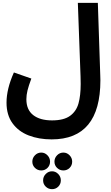

<svg xmlns="http://www.w3.org/2000/svg" viewBox="-20 -752 781 1354"><path d="M78 -241 201 -198Q182 -147 174 -114.5Q166 -82 166 -52Q166 22 214 59.5Q262 97 347 97Q430 97 474 65Q518 33 533.5 -22.5Q549 -78 549 -160Q549 -195 548 -213L529 -732H670L687 -222L688 -186Q688 231 344 231Q254 231 182 203Q110 175 68 117Q26 59 26 -28Q26 -125 78 -241ZM208 388Q208 362 226.5 343Q245 324 271 324Q296 324 314.5 343Q333 362 333 388Q333 414 315 432Q297 450 271 450Q245 450 226.5 432Q208 414 208 388ZM364 388Q364 362 382.5 343Q401 324 427 324Q452 324 470.5 343Q489 362 489 388Q489 414 471 432Q453 450 427 450Q401 450 382.5 432Q364 414 364 388ZM284 520Q284 494 302.5 475Q321 456 347 456Q372 456 390.5 475Q409 494 409 520Q409 546 391 564Q373 582 347 582Q321 582 302.5 564Q284 546 284 520Z"/></svg>

Font: Noto Sans Arabic
Style: Bold
Weight: 700
Designer: Nadine Chahine
Foundry: Monotype Imaging Inc.
Version: Version 1.001